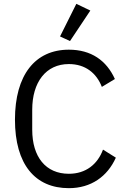

<svg xmlns="http://www.w3.org/2000/svg" viewBox="-20 -969 661 1001"><path d="M451 -914 378 -949 293 -779 345 -755ZM339 12C455 12 540 -49 584 -147L517 -189C489 -113 428 -63 339 -63C219 -63 148 -150 148 -293V-397C148 -540 219 -635 339 -635C425 -635 483 -588 511 -516L579 -557C535 -654 455 -710 339 -710C163 -710 58 -578 58 -345C58 -112 163 12 339 12Z"/></svg>

Font: LVC Sans
Style: Regular
Weight: 400
Designer: Mike Abbink, Paul van der Laan, Pieter van Rosmalen
Foundry: Bold Monday
Version: Version 3.0